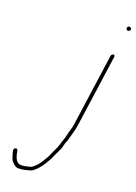

<svg xmlns="http://www.w3.org/2000/svg" viewBox="-128 -723 707 995"><g transform="rotate(15 225.5 -225.5)"><path d="M383.7 -484 293.2 -92C291.5 -84.7 289.8 -78.3 287.9 -73C279.5 -53.5 272.3 -31.9 265.8 -12C261.3 0.6 254.7 10.9 250.5 24C241.5 49.3 223.9 72.6 213.1 95C206.6 107.4 197.3 117.9 189 130C178.1 147.3 154.8 170 136.9 178C131.4 180 105.8 184 98.5 184H85.5C57 184 49.9 155.7 46.2 135.5C44.3 124.6 47.1 102.5 31.8 107C16.2 111.6 23.9 133.1 26 143C29.8 161 30.4 171.2 43.3 185C53.9 197.6 61.2 204 79.9 204H94.9C103.2 204 132.2 199 139.5 197C163.5 188.7 190.6 159.3 206.1 138C213.8 125.8 225 113.1 230.9 100C235.7 90.7 248.7 69.6 253.3 61.5L262.6 45C265.5 38.3 268 31.7 270.2 25C273.1 12.5 281.1 3 285.3 -10C294.4 -37.4 306.7 -63.5 313.2 -92L403.7 -484C405 -489.3 401.3 -494 396.1 -494C390.8 -494 385 -489.3 383.7 -484ZM428.3 -638C431.9 -633.3 436.2 -628.2 445.1 -635C454.4 -642.2 450 -647.9 445.5 -652C438.3 -661.3 421.1 -647.3 428.3 -638Z"/></g></svg>

Font: HoneyBee
Style: UltLitIt
Weight: 100
Foundry: Cannot Into Space Fonts
Version: Version 0.89